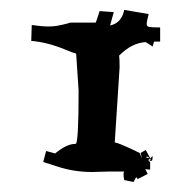

<svg xmlns="http://www.w3.org/2000/svg" viewBox="-20 -760 390 384"><path d="M219.2 -625 209.5 -475.1Q214.8 -475.1 247.1 -460L259.3 -454.1L264.2 -442.9L261.2 -454.1L271.5 -460L280.3 -443.8V-442.9H279.3V-441.9L276.4 -439.9L278.3 -438H277.3L280.3 -436V-420.9Q273.4 -420.9 270.5 -421.9L275.4 -412.1L255.4 -401.9L252.4 -405.8L247.1 -396L228.5 -399.9Q227.1 -405.8 227.1 -410.9Q227.1 -416 228.5 -417H201.2L164.1 -416Q127.9 -416 95.2 -426.8L66.4 -436L72.3 -458L90.3 -453.1Q113.3 -472.2 130.4 -472.2H131.3Q137.2 -472.2 137.2 -579.1L132.3 -652.8Q124.5 -654.8 109.9 -661.1Q73.7 -675.8 42.5 -678.2L43.5 -710Q63.5 -707 78.1 -707Q92.8 -707 114.3 -712.9H115.2Q118.2 -714.8 122.1 -714.8H171.4Q171.9 -714.8 179.2 -737.8L207.5 -735.8L200.2 -709Q223.1 -713.9 228.5 -740.2L277.3 -731.9Q273.4 -716.8 273.4 -711.9Q273.4 -707 278.6 -706.1Q283.7 -705.1 300.3 -705.1V-676.8H288.1L285.2 -667L271.5 -675.8Q243.7 -674.3 218.3 -648.9Q219.2 -642.1 219.2 -625ZM285.2 -448.2 280.3 -442.9 281.2 -439.9 278.3 -438H280.3V-436V-438Q283.7 -438 284.4 -439.7Q285.2 -441.4 285.2 -448.2ZM273.4 -446.8 272.5 -444.8 278.3 -443.8Q276.9 -446.8 273.4 -446.8ZM270.5 -446.8 271.5 -445.8Z"/></svg>

Font: Eater
Style: Regular
Weight: 400
Version: Version 001.002